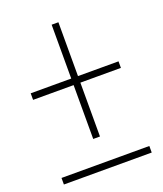

<svg xmlns="http://www.w3.org/2000/svg" viewBox="-135 -819 771 908"><g transform="rotate(-20 250.0 -365.0)"><path d="M233 -155V-426H29V-459H233V-730H267V-459H471V-426H267V-155ZM29 0V-33H471V0Z"/></g></svg>

Font: M PLUS Code Latin ExtraLight
Style: Regular
Weight: 250
Designer: Coji Morishita
Foundry: UNDERFOREST DESIGN
Version: Version 1.002; ttfautohint (v1.8.3)